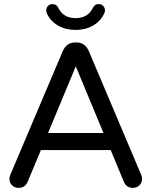

<svg xmlns="http://www.w3.org/2000/svg" viewBox="-20 -910 737 935"><path d="M671.9 -40Q671.9 -21 659.4 -8.1Q647 4.9 627 4.9Q596.7 4.9 584 -22.9L519 -179.2H179.2L113.8 -22.9Q101.1 4.9 70.8 4.9Q50.8 4.9 38.3 -8.1Q25.9 -21 25.9 -40Q25.9 -46.9 30.8 -60.1L286.1 -662.1Q305.2 -703.1 344.2 -703.1H354Q393.1 -703.1 412.1 -662.1L667 -60.1Q671.9 -46.9 671.9 -40ZM483.9 -262.2 349.1 -586.9 213.9 -262.2ZM460 -890.1Q474.1 -890.1 482.7 -881.1Q491.2 -872.1 491.2 -858.9Q491.2 -852.1 487.8 -845.2Q470.7 -807.1 433.3 -785.6Q396 -764.2 348.1 -764.2Q299.8 -764.2 262.5 -785.6Q225.1 -807.1 208 -845.2Q205.1 -851.1 205.1 -858.9Q205.1 -872.1 213.6 -881.1Q222.2 -890.1 235.8 -890.1Q255.9 -890.1 264.2 -871.1Q288.6 -821.8 348.1 -821.8Q407.7 -821.8 432.1 -871.1Q440.4 -890.1 460 -890.1Z"/></svg>

Font: Aka-Acid-Varela
Style: Regular
Weight: 400
Designer: Joe Prince, Avraham Cornfeld, Cyberella
Foundry: Joe Prince, Avraham Cornfeld, Cyberella
Version: Version 2.000; ttfautohint (v1.5.33-1714) -l 8 -r 50 -G 200 